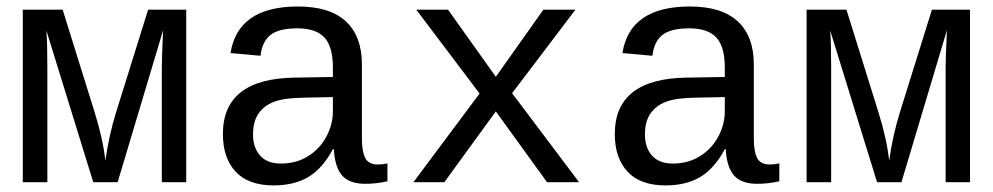

<svg xmlns="http://www.w3.org/2000/svg" viewBox="-20 -558 3040 588"><path d="M475.6 0V-353.5Q475.6 -379.4 479.5 -465.3L340.3 0H265.6L122.1 -464.4Q125 -427.7 125 -353.5V0H49.8V-528.3H171.9L269.5 -215.3Q295.4 -132.8 302.7 -65.9Q313.5 -143.6 335.9 -215.3L433.6 -528.3H550.3V0Z M1137.7 -54.2Q1150.4 -54.2 1166.5 -57.6V-2.9Q1133.3 4.9 1098.6 4.9Q1049.8 4.9 1027.6 -20.8Q1005.4 -46.4 1002.4 -101.1H999.5Q967.8 -42 924.6 -16.1Q881.3 9.8 817.9 9.8Q740.7 9.8 701.7 -32.2Q662.6 -74.2 662.6 -147.5Q662.6 -317.9 884.3 -320.3L999.5 -322.3V-351.1Q999.5 -415 973.6 -443.1Q947.8 -471.2 891.1 -471.2Q833.5 -471.2 808.1 -450.7Q782.7 -430.2 777.8 -387.2L686 -395.5Q708.5 -538.1 892.6 -538.1Q990.2 -538.1 1039.3 -492.4Q1088.4 -446.8 1088.4 -360.4V-132.8Q1088.4 -93.8 1098.6 -74Q1108.9 -54.2 1137.7 -54.2ZM840.3 -57.1Q887.2 -57.1 923.3 -79.6Q959.5 -102.1 979.5 -139.6Q999.5 -177.2 999.5 -217.3V-260.7L906.7 -258.8Q849.1 -257.8 818.8 -246.1Q788.6 -234.4 771.7 -210.2Q754.9 -186 754.9 -146Q754.9 -106 776.6 -81.5Q798.3 -57.1 840.3 -57.1Z M1655.3 0 1498.5 -216.8 1340.8 0H1246.1L1448.7 -271.5L1254.9 -528.3H1352.1L1498.5 -322.8L1644 -528.3H1742.2L1548.3 -272.5L1753.4 0Z M2337.9 -54.2Q2350.6 -54.2 2366.7 -57.6V-2.9Q2333.5 4.9 2298.8 4.9Q2250 4.9 2227.8 -20.8Q2205.6 -46.4 2202.6 -101.1H2199.7Q2168 -42 2124.8 -16.1Q2081.5 9.8 2018.1 9.8Q1940.9 9.8 1901.9 -32.2Q1862.8 -74.2 1862.8 -147.5Q1862.8 -317.9 2084.5 -320.3L2199.7 -322.3V-351.1Q2199.7 -415 2173.8 -443.1Q2147.9 -471.2 2091.3 -471.2Q2033.7 -471.2 2008.3 -450.7Q1982.9 -430.2 1978 -387.2L1886.2 -395.5Q1908.7 -538.1 2092.8 -538.1Q2190.4 -538.1 2239.5 -492.4Q2288.6 -446.8 2288.6 -360.4V-132.8Q2288.6 -93.8 2298.8 -74Q2309.1 -54.2 2337.9 -54.2ZM2040.5 -57.1Q2087.4 -57.1 2123.5 -79.6Q2159.7 -102.1 2179.7 -139.6Q2199.7 -177.2 2199.7 -217.3V-260.7L2106.9 -258.8Q2049.3 -257.8 2019 -246.1Q1988.8 -234.4 1971.9 -210.2Q1955.1 -186 1955.1 -146Q1955.1 -106 1976.8 -81.5Q1998.5 -57.1 2040.5 -57.1Z M2876 0V-353.5Q2876 -379.4 2879.9 -465.3L2740.7 0H2666L2522.5 -464.4Q2525.4 -427.7 2525.4 -353.5V0H2450.2V-528.3H2572.3L2669.9 -215.3Q2695.8 -132.8 2703.1 -65.9Q2713.9 -143.6 2736.3 -215.3L2834 -528.3H2950.7V0Z"/></svg>

Font: Cousine
Style: Regular
Weight: 400
Monospace: yes
Designer: Steve Matteson
Foundry: Ascender Corporation
Version: Version 1.20